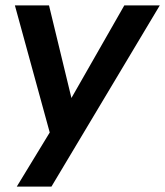

<svg xmlns="http://www.w3.org/2000/svg" viewBox="-20 -509 610 709"><path d="M42 180 179 -45 171 7 35 -489H161L253 -109H222L439 -489H570L170 180Z"/></svg>

Font: Nunito Sans 12pt ExtraLight
Style: Italic
Weight: 200
Italic angle: -9°
Designer: Vernon Adams
Foundry: Vernon Adams
Version: Version 3.101;gftools[0.9.27]